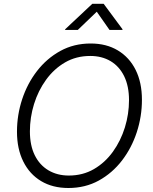

<svg xmlns="http://www.w3.org/2000/svg" viewBox="-20 -963 792 994"><path d="M334 10.3Q252.4 10.3 192.9 -25.4Q133.3 -61 100.6 -126.7Q67.9 -192.4 67.9 -281.2Q67.9 -367.2 94.5 -448.5Q121.1 -529.8 171.4 -595Q221.7 -660.2 292 -699Q362.3 -737.8 449.7 -737.8Q530.8 -737.8 590.3 -701.9Q649.9 -666 682.4 -600.8Q714.8 -535.6 714.8 -446.3Q714.8 -360.4 688.2 -278.8Q661.6 -197.3 611.6 -132.1Q561.5 -66.9 491.5 -28.3Q421.4 10.3 334 10.3ZM336.4 -54.2Q408.7 -54.2 466.3 -87.6Q523.9 -121.1 564.5 -177.5Q605 -233.9 626.5 -303.2Q647.9 -372.6 647.9 -444.3Q647.9 -517.1 622.8 -568.4Q597.7 -619.6 552.5 -646.5Q507.3 -673.3 447.3 -673.3Q374.5 -673.3 316.9 -639.9Q259.3 -606.4 218.5 -550Q177.7 -493.7 156.2 -424.3Q134.8 -355 134.8 -283.2Q134.8 -210.4 159.9 -159.4Q185.1 -108.4 230.7 -81.3Q276.4 -54.2 336.4 -54.2ZM382.8 -808.1H316.9L317.4 -811.5L458 -943.4H516.6L614.3 -811.5L613.8 -808.1H546.9L481 -902.3Z"/></svg>

Font: Inter 18pt Light
Style: Italic
Weight: 300
Italic angle: -9.3988°
Designer: Rasmus Andersson
Foundry: rsms
Version: Version 4.001;git-66647c0bb